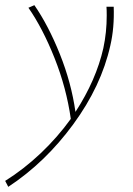

<svg xmlns="http://www.w3.org/2000/svg" viewBox="-72 -434 515 743"><path d="M355 -258Q320 -101 211.5 47Q103 195 -40 289L-52 266Q20 221 85 159.5Q150 98 202 26Q185 -94 139 -209.5Q93 -325 38 -404L61 -414Q115 -336 159.5 -225Q204 -114 220 -1Q300 -124 328 -248Q341 -309 341 -374Q341 -397 340 -408H368Q371 -327 355 -258Z"/></svg>

Font: Ysabeau Infant Extralight
Style: Italic
Weight: 200
Italic angle: -12°
Designer: Christian Thalmann (Catharsis Fonts)
Version: Version 0.003